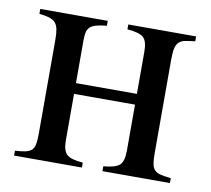

<svg xmlns="http://www.w3.org/2000/svg" viewBox="-58 -515 636 580"><g transform="rotate(10 259.5 -225.0)"><path d="M499 -435Q480 -433 468 -430.5Q456 -428 449 -421Q442 -414 439.5 -401Q437 -388 437 -366V-79Q437 -59 439.5 -47Q442 -35 449 -28.5Q456 -22 468 -19.5Q480 -17 498 -15V0H291V-15Q328 -18 340.5 -29.5Q353 -41 353 -74V-215H166V-72Q166 -42 178 -30Q190 -18 228 -15V0H20V-15Q39 -16 51 -18.5Q63 -21 70 -27Q77 -33 79.5 -45Q82 -57 82 -79V-366Q82 -386 79.5 -398.5Q77 -411 70 -418.5Q63 -426 51 -429.5Q39 -433 21 -435V-450H228V-435Q208 -433 195.5 -429.5Q183 -426 176.5 -419.5Q170 -413 168 -403Q166 -393 166 -377V-248H353V-378Q353 -409 341 -420.5Q329 -432 291 -435V-450H499Z"/></g></svg>

Font: STIXGeneralUnicodeRegular
Style: Regular
Weight: 400
Designer: MicroPress Inc., with final additions and corrections provided by Coen Hoffman, Elsevier (retired)
Version: Version 1.1.0